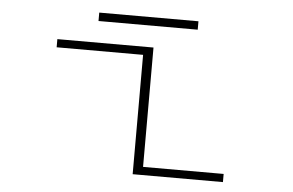

<svg xmlns="http://www.w3.org/2000/svg" viewBox="-47 -684 1143 750"><g transform="rotate(5 525.0 -309.0)"><path d="M313 -617.5H702V-584.5H313ZM536 -32H852V0H498V-468H159V-500H536Z"/></g></svg>

Font: League Mono Extended Thin
Style: Regular
Weight: 100
Width: 9
Designer: Tyler Finck
Foundry: The League of Moveable Type / Tyler Finck
Version: Version 2.210